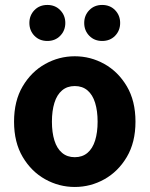

<svg xmlns="http://www.w3.org/2000/svg" viewBox="-20 -732 595 764"><path d="M277.5 12Q214.9 12 159.8 -18.7Q104.7 -49.4 70.3 -107.5Q35.9 -165.6 35.9 -247.8Q35.9 -330.5 70.3 -388.6Q104.7 -446.7 159.8 -477.4Q214.9 -508.1 277.5 -508.1Q340.4 -508.1 395.3 -477.4Q450.3 -446.7 484.7 -388.6Q519.1 -330.5 519.1 -247.8Q519.1 -165.6 484.7 -107.5Q450.3 -49.4 395.3 -18.7Q340.4 12 277.5 12ZM277.5 -106.5Q307.9 -106.5 328.3 -123.9Q348.6 -141.2 358.5 -173.1Q368.4 -205 368.4 -247.8Q368.4 -290.8 358.5 -322.8Q348.6 -354.9 328.3 -372.2Q307.9 -389.6 277.5 -389.6Q247.3 -389.6 226.9 -372.2Q206.4 -354.9 196.5 -322.8Q186.6 -290.8 186.6 -247.8Q186.6 -205 196.5 -173.1Q206.4 -141.2 226.9 -123.9Q247.3 -106.5 277.5 -106.5ZM168.5 -569Q137 -569 116.9 -589.7Q96.9 -610.5 96.9 -640.6Q96.9 -670.7 116.9 -691.5Q137 -712.3 168.5 -712.3Q199.6 -712.3 219.7 -691.5Q239.9 -670.7 239.9 -640.6Q239.9 -610.5 219.7 -589.7Q199.6 -569 168.5 -569ZM386.5 -569Q355.4 -569 335.2 -589.7Q315.1 -610.5 315.1 -640.6Q315.1 -670.7 335.2 -691.5Q355.4 -712.3 386.5 -712.3Q418 -712.3 438.1 -691.5Q458.1 -670.7 458.1 -640.6Q458.1 -610.5 438.1 -589.7Q418 -569 386.5 -569Z"/></svg>

Font: Mada
Style: Regular
Weight: 400
Designer: Khaled Hosny
Version: Version 1.5